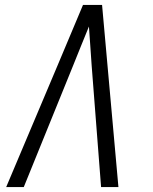

<svg xmlns="http://www.w3.org/2000/svg" viewBox="-20 -755 616 775"><path d="M5 0H76L275 -490Q291 -530 307 -569.5Q323 -609 339 -648Q342 -609 344.5 -569.5Q347 -530 350 -490L388 0H458L392 -735H315L212 -490Z"/></svg>

Font: Iosevka Sparkle Light
Style: Italic
Weight: 300
Italic angle: -9°
Designer: Belleve Invis
Foundry: Belleve Invis
Version: Version 4.5.0; ttfautohint (v1.8.3)